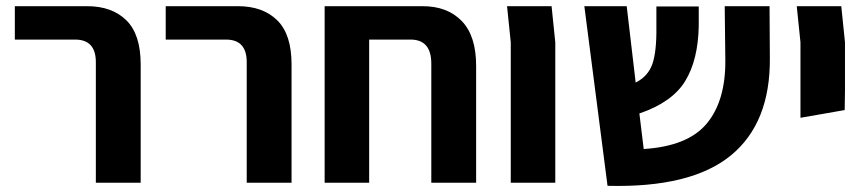

<svg xmlns="http://www.w3.org/2000/svg" viewBox="-20 -591 2807 621"><path d="M290 0V-390Q290 -463 223 -463H28V-571H262Q342 -571 388.5 -525.5Q435 -480 435 -383V0Z M778 0V-390Q778 -463 711 -463H516V-571H750Q830 -571 876.5 -525.5Q923 -480 923 -383V0Z M1347 -571Q1427 -571 1473.5 -523Q1520 -475 1520 -378V0H1375V-385Q1375 -463 1308 -463H1174V0H1030V-506V-571Z M1632 0V-454L1620 -571H1764L1776 -454V0Z M2470 -404Q2472 -193 2343.5 -88Q2215 17 1945 10L1870 -571H2007L2036 -324Q2076 -344 2090 -384Q2104 -424 2103 -504V-570H2240V-507Q2238 -397 2196 -328.5Q2154 -260 2048 -224L2062 -109Q2205 -118 2266 -191.5Q2327 -265 2326 -396L2324 -571H2469Z M2569 -210V-454L2557 -571H2701L2713 -454V-298L2712 -235Z"/></svg>

Font: Assistant
Style: Bold
Weight: 700
Designer: Hebrew By Ben Nathan, Latin by Paul Hunt
Version: Version 2.001;PS 002.001;hotconv 1.0.88;makeotf.lib2.5.64775